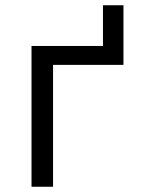

<svg xmlns="http://www.w3.org/2000/svg" viewBox="-20 -711 540 731"><path d="M100 0H182V-464H450V-691H372V-536H100Z"/></svg>

Font: Noto Sans Mono ExtraCondensed
Style: Regular
Weight: 400
Width: 2
Designer: Monotype Design Team
Foundry: Monotype Imaging Inc.
Version: Version 2.014